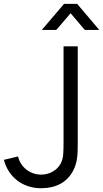

<svg xmlns="http://www.w3.org/2000/svg" viewBox="-20 -960 534 994"><path d="M311.5 -940H379.5L494 -805H419L345.5 -891.5L271.5 -805H196.5ZM193 14.5Q157 14.5 125.5 4Q94 -6.5 69 -25.8Q44 -45 26.5 -72Q9 -99 0 -132.5L73.5 -150Q78 -130 88.8 -113Q99.5 -96 115.2 -83.2Q131 -70.5 150.8 -63.2Q170.5 -56 192.5 -56Q206.5 -56 221 -59.2Q235.5 -62.5 249 -69.5Q262.5 -76.5 274.5 -87.5Q286.5 -98.5 294.5 -114Q305.5 -135.5 307.2 -160.8Q309 -186 309 -221.5V-720H382.5V-221.5Q382.5 -200 382 -180.8Q381.5 -161.5 379.2 -143.8Q377 -126 372.2 -109.5Q367.5 -93 359 -77Q335 -31 292.5 -8.2Q250 14.5 193 14.5Z"/></svg>

Font: Vela Sans
Style: Regular
Weight: 400
Designer: Principal design: Mikhail Sharanda - project Manrope.
Design modification: Ravid Balaliev
Foundry: Mikhail Sharanda
Version: Version 1.001